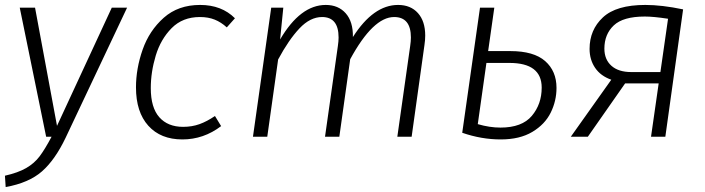

<svg xmlns="http://www.w3.org/2000/svg" viewBox="-28 -554 2857 778"><path d="M238 4Q195 94 142 140.5Q89 187 -5 204L-8 158Q45 146 78 127Q111 108 132.5 79.5Q154 51 181 0H159L52 -523H114L203 -44L425 -523H487Z M924 -480 891 -443Q868 -464 842 -474.5Q816 -485 782 -485Q712 -485 667.5 -440Q623 -395 603 -328.5Q583 -262 583 -197Q583 -118 617.5 -79Q652 -40 714 -40Q750 -40 780.5 -51Q811 -62 843 -84L868 -43Q797 11 711 11Q623 11 573 -44.5Q523 -100 523 -200Q523 -276 550 -353Q577 -430 635.5 -482Q694 -534 783 -534Q870 -534 924 -480Z M1695 -410Q1695 -392 1692 -372L1640 0H1582L1634 -367Q1637 -387 1637 -402Q1637 -485 1569 -485Q1484 -485 1391 -314L1347 0H1289L1341 -367Q1344 -387 1344 -402Q1344 -485 1277 -485Q1229 -485 1185.5 -439Q1142 -393 1099 -313L1055 0H997L1071 -523H1120L1107 -394Q1189 -534 1292 -534Q1343 -534 1373 -500Q1403 -466 1402 -404Q1485 -534 1585 -534Q1636 -534 1665.5 -501Q1695 -468 1695 -410Z M2227 -198Q2227 -145 2203.5 -97.5Q2180 -50 2129 -19.5Q2078 11 2001 11Q1923 11 1845 -16L1917 -523H1975L1950 -347H2040Q2135 -347 2181 -306.5Q2227 -266 2227 -198ZM2167 -199Q2167 -299 2036 -299H1943L1908 -51Q1956 -37 2000 -37Q2087 -37 2127 -84.5Q2167 -132 2167 -199Z M2740 -516 2668 0H2610L2641 -216H2505L2354 0H2285L2449 -231Q2406 -246 2383.5 -279Q2361 -312 2361 -356Q2361 -433 2415 -483.5Q2469 -534 2587 -534Q2654 -534 2740 -516ZM2421 -357Q2421 -313 2449.5 -287.5Q2478 -262 2530 -262H2648L2679 -478Q2620 -487 2585 -487Q2497 -487 2459 -451Q2421 -415 2421 -357Z"/></svg>

Font: FiraGO Light
Style: Italic
Weight: 300
Italic angle: -8°
Designer: bBox Type GmbH
Foundry: bBox Type GmbH
Version: Version 1.001